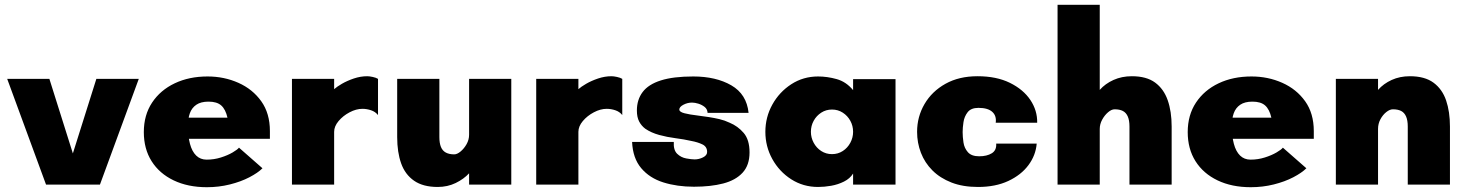

<svg xmlns="http://www.w3.org/2000/svg" viewBox="-20 -770 6116 801"><path d="M172 0 10 -441H186L284 -130L382 -441H559L397 0Z M843 11Q764 11 704.5 -17.5Q645 -46 612.5 -97.5Q580 -149 580 -219Q580 -290 614.5 -342Q649 -394 709 -422.5Q769 -451 846 -451Q915 -451 974.5 -424.5Q1034 -398 1070 -347.5Q1106 -297 1106 -223V-191H738V-279H929Q921 -314 903 -330Q885 -346 850 -346Q818 -346 799 -333Q780 -320 772 -297.5Q764 -275 764 -245Q764 -202 772.5 -170Q781 -138 798.5 -121Q816 -104 842 -104Q873 -104 901.5 -113Q930 -122 950.5 -134Q971 -146 977 -154L1075 -68Q1056 -49 1020.5 -30.5Q985 -12 939 -0.5Q893 11 843 11Z M1198 0V-441H1374V-398Q1385 -408 1406.5 -420.5Q1428 -433 1456 -442.5Q1484 -452 1512 -452Q1521 -452 1535 -449Q1549 -446 1557 -441V-290Q1546 -304 1528 -310Q1510 -316 1492 -316Q1466 -316 1438.5 -301.5Q1411 -287 1392.5 -265Q1374 -243 1374 -220V0Z M1806 10Q1745 10 1707.5 -16Q1670 -42 1653.5 -88.5Q1637 -135 1637 -198V-441H1813V-198Q1813 -173 1819.5 -157Q1826 -141 1840 -133.5Q1854 -126 1875 -126Q1887 -126 1901.5 -138Q1916 -150 1926.5 -168.5Q1937 -187 1937 -208V-441H2113V0H1937V-47Q1915 -23 1881 -6.5Q1847 10 1806 10Z M2217 0V-441H2393V-398Q2404 -408 2425.5 -420.5Q2447 -433 2475 -442.5Q2503 -452 2531 -452Q2540 -452 2554 -449Q2568 -446 2576 -441V-290Q2565 -304 2547 -310Q2529 -316 2511 -316Q2485 -316 2457.5 -301.5Q2430 -287 2411.5 -265Q2393 -243 2393 -220V0Z M2875 9Q2805 9 2747.5 -9Q2690 -27 2655 -68.5Q2620 -110 2617 -178H2791Q2789 -144 2805 -128.5Q2821 -113 2843 -109Q2865 -105 2878 -105Q2896 -105 2913 -113.5Q2930 -122 2930 -136Q2930 -158 2910.5 -167.5Q2891 -177 2864 -182Q2833 -189 2798 -193.5Q2763 -198 2730 -207Q2697 -216 2672 -233Q2656 -245 2646.5 -263Q2637 -281 2637 -309Q2637 -354 2661 -386Q2685 -418 2737 -434.5Q2789 -451 2872 -451Q2967 -451 3031 -414Q3095 -377 3103 -299H2932Q2931 -315 2919.5 -324Q2908 -333 2893.5 -337.5Q2879 -342 2867 -342Q2848 -342 2831 -333Q2814 -324 2814 -313Q2814 -303 2835.5 -297.5Q2857 -292 2891 -288Q2915 -285 2937.5 -281.5Q2960 -278 2981.5 -273Q3003 -268 3024 -258Q3058 -244 3082.5 -215.5Q3107 -187 3107 -134Q3107 -81 3078 -49.5Q3049 -18 2997 -4.5Q2945 9 2875 9Z M3393 10Q3331 10 3281 -22Q3231 -54 3202 -106.5Q3173 -159 3173 -220Q3173 -281 3202 -333.5Q3231 -386 3281 -418.5Q3331 -451 3393 -451Q3431 -451 3470.5 -440Q3510 -429 3539 -394V-440H3716V0H3539V-46Q3526 -25 3501 -12.5Q3476 0 3447.5 5Q3419 10 3393 10ZM3451 -127Q3476 -127 3496 -140Q3516 -153 3527.5 -174.5Q3539 -196 3539 -220Q3539 -245 3527.5 -266Q3516 -287 3496 -300Q3476 -313 3451 -313Q3426 -313 3406 -300Q3386 -287 3374.5 -266Q3363 -245 3363 -220Q3363 -196 3374.5 -174.5Q3386 -153 3406 -140Q3426 -127 3451 -127Z M4060 10Q3997 10 3949.5 -8.5Q3902 -27 3870 -59Q3838 -91 3822 -132.5Q3806 -174 3806 -220Q3806 -283 3837 -336Q3868 -389 3924.5 -420.5Q3981 -452 4058 -452Q4137 -452 4193 -424.5Q4249 -397 4278.5 -353Q4308 -309 4307 -258H4134Q4138 -287 4119.5 -303.5Q4101 -320 4062 -320Q4031 -320 4017 -302Q4003 -284 3999.5 -260.5Q3996 -237 3996 -219Q3996 -199 3999.5 -175.5Q4003 -152 4018 -135Q4033 -118 4065 -118Q4097 -118 4117.5 -130.5Q4138 -143 4136 -171H4305Q4301 -122 4270.5 -81Q4240 -40 4186.5 -15Q4133 10 4060 10Z M4392 0V-750H4568V-395Q4591 -421 4625.5 -436.5Q4660 -452 4702 -452Q4763 -452 4799 -425.5Q4835 -399 4851.5 -352Q4868 -305 4868 -242V0H4692V-242Q4692 -268 4685 -284Q4678 -300 4664.5 -307Q4651 -314 4630 -314Q4617 -314 4602.5 -301.5Q4588 -289 4578 -270.5Q4568 -252 4568 -232V0Z M5198 11Q5119 11 5059.5 -17.5Q5000 -46 4967.5 -97.5Q4935 -149 4935 -219Q4935 -290 4969.5 -342Q5004 -394 5064 -422.5Q5124 -451 5201 -451Q5270 -451 5329.5 -424.5Q5389 -398 5425 -347.5Q5461 -297 5461 -223V-191H5093V-279H5284Q5276 -314 5258 -330Q5240 -346 5205 -346Q5173 -346 5154 -333Q5135 -320 5127 -297.5Q5119 -275 5119 -245Q5119 -202 5127.5 -170Q5136 -138 5153.5 -121Q5171 -104 5197 -104Q5228 -104 5256.5 -113Q5285 -122 5305.5 -134Q5326 -146 5332 -154L5430 -68Q5411 -49 5375.5 -30.5Q5340 -12 5294 -0.5Q5248 11 5198 11Z M5553 0V-441H5729V-395Q5752 -421 5786 -436.5Q5820 -452 5862 -452Q5924 -452 5960.5 -425Q5997 -398 6013 -351Q6029 -304 6029 -242V0H5853V-242Q5853 -268 5846 -284Q5839 -300 5825.5 -307Q5812 -314 5791 -314Q5778 -314 5763.5 -302.5Q5749 -291 5739 -272.5Q5729 -254 5729 -232V0Z"/></svg>

Font: Teachers ExtraBold
Style: Regular
Weight: 800
Designer: Alfredo Marco Pradil, Chank Diesel
Version: Version 1.001